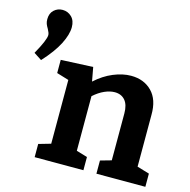

<svg xmlns="http://www.w3.org/2000/svg" viewBox="-113 -900 1004 1012"><g transform="rotate(15 389.0 -394.0)"><path d="M176 -712Q176 -672 149 -619Q122 -566 64 -503L21 -531Q67 -613 67 -640Q67 -651 56 -671Q48 -684 44 -694.5Q40 -705 40 -720Q40 -752 59.5 -770Q79 -788 106 -788Q135 -788 155.5 -768Q176 -748 176 -712ZM701 -92 768 -72V0H501V-72L561 -89V-345Q561 -392 540.5 -416Q520 -440 484 -440Q458 -440 428.5 -427Q399 -414 370 -388V-90L430 -72V0H164V-72L230 -91V-439L164 -459V-531L339 -539L353 -463Q398 -504 448.5 -525Q499 -546 545 -546Q615 -546 658.5 -502Q702 -458 701 -375Z"/></g></svg>

Font: Bitter Pro
Style: Bold
Weight: 700
Designer: Sol Matas, and Bitter project Authors
Foundry: Sol Matas
Version: Version 1.010